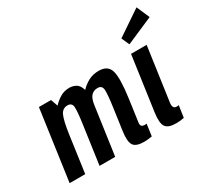

<svg xmlns="http://www.w3.org/2000/svg" viewBox="-157 -1033 1378 1282"><g transform="rotate(-30 532.0 -391.5)"><path d="M293.9 -457.1Q327 -457.1 330.4 -424.9Q333.7 -392.7 318.9 -290.4L278 0H398.6L451.1 -370.9Q457.9 -417.9 476.8 -437.5Q495.7 -457.1 525.4 -457.1Q559.3 -457.1 562.4 -424.1Q565.4 -391.1 551.3 -290.4L528.1 -126.3Q516.7 -47.9 535.9 -18.9Q555.1 10 616.1 10Q630.6 10 645.1 8.6Q659.6 7.3 678.4 3.9L691.1 -87.1Q679.4 -85.9 678.1 -85.9Q658.4 -85.9 651.6 -95Q644.9 -104.1 648.3 -124.1L672.1 -294.6Q691.9 -438.6 675.9 -495.6Q659.9 -552.7 590.4 -552.7Q544.1 -552.7 509.1 -533.7Q474.1 -514.7 448.6 -487Q436 -528.4 411.8 -540.6Q387.6 -552.7 363.6 -552.7Q321.4 -552.7 289.7 -532.6Q258 -512.4 236.3 -488.4L217.3 -542.7H123.7L47.3 0H167.6L207.3 -284.6Q221.3 -382.3 238.5 -419.7Q255.7 -457.1 293.9 -457.1Z M834 -542.7 775.3 -126.9Q763.9 -48.1 783.4 -19.1Q803 10 863.3 10Q877.4 10 892.4 8.6Q907.4 7.3 925.3 3.9L938.7 -87.1Q933.7 -85.1 930.1 -85.1Q926.6 -85.1 922.1 -85.1Q905.1 -85.1 899.1 -97Q893.1 -108.9 895.9 -129.9L954.3 -542.7ZM856.6 -603.1 1064.3 -693.3 1020.9 -793.4 829.6 -664Z"/></g></svg>

Font: Secuela ExtLt
Style: Italic
Weight: 200
Italic angle: -8°
Designer: Fernando Haro
Foundry: deFharo
Version: Version 1.704